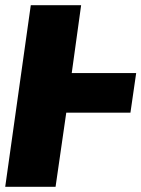

<svg xmlns="http://www.w3.org/2000/svg" viewBox="-21 -716 542 736"><path d="M501 -436 479 -284H233L192 0H-1L97 -696H290L254 -436Z"/></svg>

Font: Fira Sans Condensed Black
Style: Italic
Weight: 900
Width: 3
Italic angle: -8°
Designer: Carrois Corporate & Edenspiekermann AG
Foundry: Carrois Corporate GbR & Edenspiekermann AG
Version: Version 4.203